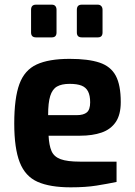

<svg xmlns="http://www.w3.org/2000/svg" viewBox="-20 -797 577 822"><path d="M283 5Q194 5 141 -18.5Q88 -42 64.5 -102Q41 -162 41 -268Q41 -377 63 -437Q85 -497 137 -521Q189 -545 278 -545Q358 -545 406 -529Q454 -513 475.5 -473Q497 -433 497 -360Q497 -306 475.5 -274.5Q454 -243 415 -229.5Q376 -216 323 -216H188Q190 -175 200.5 -150.5Q211 -126 239.5 -115.5Q268 -105 322 -105H479V-18Q440 -10 393.5 -2.5Q347 5 283 5ZM186 -304H308Q338 -304 352 -316Q366 -328 366 -359Q366 -388 357 -405.5Q348 -423 329 -430.5Q310 -438 278 -438Q244 -438 224 -426.5Q204 -415 195 -386Q186 -357 186 -304ZM330 -637Q309 -637 309 -658V-755Q309 -777 330 -777H399Q408 -777 413.5 -771Q419 -765 419 -755V-658Q419 -637 399 -637ZM134 -637Q113 -637 113 -658V-755Q113 -777 134 -777H202Q212 -777 217 -771Q222 -765 222 -755V-658Q222 -637 202 -637Z"/></svg>

Font: Exo Thin
Style: Bold
Weight: 700
Version: Version 2.000